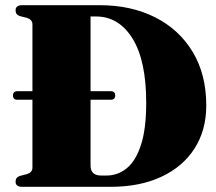

<svg xmlns="http://www.w3.org/2000/svg" viewBox="-20 -720 832 740"><path d="M40 -20Q40 -36.5 57 -42L82 -48.5Q105 -55 105 -73.5V-335.5H47Q30 -335.5 30 -352Q30 -368.5 47.5 -368.5H105V-626.5Q105 -644.5 82.5 -651.5L56.5 -658Q40 -663.5 40 -680Q40 -700 65.5 -700H364Q485.5 -700 578 -653.2Q670.5 -606.5 722.8 -519.8Q775 -433 775 -313.5Q775 -218.5 730 -148Q685 -77.5 602.2 -38.8Q519.5 0 406.5 0H65.5Q40 0 40 -20ZM391 -43.5Q434 -43.5 468.5 -71.5Q503 -99.5 523.2 -161Q543.5 -222.5 543.5 -324Q543.5 -486.5 490.8 -571.5Q438 -656.5 350 -656.5H329V-368.5H406.5Q424 -368.5 424 -352Q424 -335.5 406.5 -335.5H329V-82Q329 -43.5 369.5 -43.5Z"/></svg>

Font: Fraunces 72pt S000 Black
Style: Regular
Weight: 900
Version: Version 1.000; ttfautohint (v1.8.3)